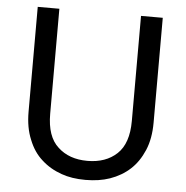

<svg xmlns="http://www.w3.org/2000/svg" viewBox="-51 -747 777 803"><g transform="rotate(5 337.5 -345.0)"><path d="M166 -255.9Q166 -160.2 213.9 -117.2Q260.7 -73.2 337.9 -73.2Q415 -73.2 461.9 -117.2Q508.8 -161.1 508.8 -255.9V-696.8H600.1V-256.8Q600.1 -189.5 579.1 -140.1Q557.6 -89.8 522.9 -58.1Q487.8 -25.9 439 -8.8Q394 6.8 336.9 6.8Q278.8 6.8 235.8 -8.8Q187 -25.9 151.9 -58.1Q116.2 -89.4 96.2 -140.1Q75.2 -189.5 75.2 -256.8V-696.8H166Z"/></g></svg>

Font: PoppinsZ
Style: Regular
Weight: 400
Designer: Ninad Kale (Devanagari), Jonny Pinhorn (Latin)
Foundry: Indian Type Foundry
Version: Version 3.002;FEAKit 1.0